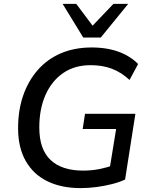

<svg xmlns="http://www.w3.org/2000/svg" viewBox="-20 -958 771 987"><path d="M394 9Q296 9 224 -26Q152 -61 112.5 -130Q73 -199 73 -299Q73 -391 99 -466.5Q125 -542 174 -598Q223 -654 293 -684Q363 -714 452 -714Q504 -714 548.5 -704Q593 -694 629 -674.5Q665 -655 690 -629L646 -547Q604 -586 555.5 -604.5Q507 -623 446 -623Q363 -623 304 -582Q245 -541 213.5 -469Q182 -397 182 -303Q182 -190 240 -135.5Q298 -81 407 -81Q452 -81 491.5 -89Q531 -97 567 -110L539 -62L577 -295H405L417 -373H676L623 -35Q593 -21 555 -11.5Q517 -2 476 3.5Q435 9 394 9ZM408 -765 302 -938H372L456 -826L563 -938H639L498 -765Z"/></svg>

Font: Nunito Sans 12pt ExtraLight 12pt SemiBold
Style: Italic
Weight: 600
Italic angle: -9°
Version: Version 3.101;gftools[0.9.27]